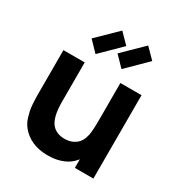

<svg xmlns="http://www.w3.org/2000/svg" viewBox="-195 -969 1053 1122"><g transform="rotate(30 331.0 -408.0)"><path d="M368.7 -766.6 236.3 -636.2 170.9 -704.1 303.2 -833.5ZM411.6 -636.2 345.7 -704.1 478 -833.5 543.9 -766.6ZM446.8 -562.5H589.4V0H464.4V-58.1Q460.4 -54.2 457.5 -49.8Q431.6 -19 393.1 -2.9Q354.5 13.2 312.5 15.6Q193.8 23.4 124 -44.9Q109.4 -59.6 98.4 -77.1Q87.4 -94.7 80.8 -116.7Q74.2 -138.7 70.3 -156.7Q66.4 -174.8 64.7 -202.1Q63 -229.5 62.7 -245.4Q62.5 -261.2 62.5 -290.5V-562.5H206.1V-296.9Q206.1 -189 243.7 -148.9Q274.4 -115.2 332.5 -116.7Q371.1 -118.2 398.9 -138.7Q430.7 -162.1 440.4 -210.4Q446.8 -239.7 446.8 -317.9Z"/></g></svg>

Font: Manrope3 ExtraBold
Style: Bold
Weight: 800
Width: 4
Designer: Mikhail Sharanda
Foundry: Mikhail Sharanda
Version: Version 3.000;PS 003.000;hotconv 1.0.88;makeotf.lib2.5.64775